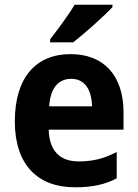

<svg xmlns="http://www.w3.org/2000/svg" viewBox="-20 -786 586 816"><path d="M458 -756V-766H297C271 -721 226 -662 193 -619V-606H291C340 -644 424 -719 458 -756ZM280 -556C134 -556 43 -458 43 -270C43 -86 140 10 298 10C374 10 426 -2 476 -28V-140C422 -112 375 -100 314 -100C232 -100 189 -148 187 -235H505V-308C505 -465 421 -556 280 -556ZM283 -451C341 -451 370 -403 371 -334H189C194 -413 229 -451 283 -451Z"/></svg>

Font: Noto Sans Georgian SemiCondensed Bold
Style: Regular
Weight: 700
Width: 4
Designer: Monotype Design Team, Akaki Razmadze
Foundry: Google LLC
Version: Version 2.005